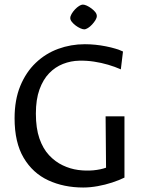

<svg xmlns="http://www.w3.org/2000/svg" viewBox="-20 -820 632 852"><path d="M349.3 12.1Q263.3 12.1 194.3 -19.8Q125.3 -51.7 85 -119.7Q44.7 -187.7 44.7 -295.2Q44.7 -376.8 69.9 -438.2Q95.1 -499.6 138.6 -541.1Q182 -582.6 238.3 -603.2Q294.5 -623.8 356.3 -623.8Q402.5 -623.8 450 -614.4Q497.4 -605 525.8 -591.4L516.2 -512.2Q490.6 -523.7 460 -532.7Q429.4 -541.7 396.9 -546.6Q364.4 -551.5 331.8 -550.7Q294.4 -550 259.7 -536.4Q225 -522.8 198.1 -495Q171.2 -467.2 155.2 -423Q139.2 -378.7 139.2 -316Q139.2 -251.1 154.9 -205.6Q170.7 -160.1 197.8 -131.2Q224.8 -102.3 258.3 -86.4Q291.7 -70.5 326.7 -65.8Q361.8 -61.2 394.2 -64.2Q426.6 -67.3 450.6 -75.9L448.6 -303.8H532.3V-31.9Q508.7 -20.3 477.8 -10.1Q446.8 0.1 413.2 6.1Q379.6 12.1 349.3 12.1ZM291.8 -739.8Q291.8 -747.9 297.8 -758.4Q303.9 -768.8 312.8 -778.3Q321.8 -787.8 331.2 -793.7Q340.7 -799.6 347.5 -799.6Q354.9 -799.6 365.1 -795Q375.3 -790.3 385.4 -782.8Q395.5 -775.4 402.6 -766.7Q409.6 -758 409.6 -748.9Q409.6 -740.6 403.5 -730.6Q397.3 -720.6 388.6 -711.2Q379.9 -701.7 370.4 -695.8Q360.9 -689.8 353.6 -689.8Q347 -689.8 336.4 -694.5Q325.8 -699.2 315.7 -706.8Q305.6 -714.4 298.7 -723.1Q291.8 -731.8 291.8 -739.8Z"/></svg>

Font: Ancizar Sans Thin
Style: Regular
Weight: 100
Designer: Cesar Puertas, Viviana Monsalve, Julian Moncada, Julian Prieto, Jose Castro, Mariel Hernandez, Felipe Aragon, Sara Alarc
Version: Version 8.100